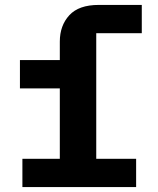

<svg xmlns="http://www.w3.org/2000/svg" viewBox="-20 -760 640 780"><path d="M71 -115H223V-401H61V-516H223V-591Q223 -656 261.5 -698Q300 -740 381 -740H556V-625H371V-115H533V0H71Z"/></svg>

Font: Lilex Nerd Font
Style: Bold
Weight: 700
Designer: Mike Abbink, Paul van der Laan, Pieter van Rosmalen, Mikhael Khrustik
Foundry: Mikhael Khrustik
Version: Version 2.400; ttfautohint (v1.8.4.7-5d5b);Nerd Fonts 3.3.0